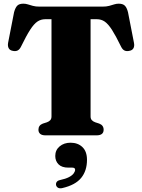

<svg xmlns="http://www.w3.org/2000/svg" viewBox="-20 -736 772 1044"><path d="M195 -700H537.5Q559 -700 574 -704.2Q589 -708.5 601 -712.2Q613 -716 625.5 -716Q647.5 -716 658.5 -705.5Q669.5 -695 676 -669.5L708.5 -503Q712 -485 705.5 -473.5Q699 -462 683 -459.5Q668.5 -456 657.2 -461.2Q646 -466.5 638.5 -482Q609.5 -541.5 588.8 -573.8Q568 -606 549.2 -618.8Q530.5 -631.5 506.5 -631.5H472.5V-102.5Q472.5 -90.5 479 -83Q485.5 -75.5 498 -71L519.5 -64Q543.5 -55 543.5 -30.5Q543.5 0 504.5 0H228Q208 0 198.5 -8.2Q189 -16.5 189 -30.5Q189 -55 213 -64L235 -71Q247.5 -75.5 253.8 -83Q260 -90.5 260 -102.5V-631.5H226Q202.5 -631.5 183.5 -618.8Q164.5 -606 143.8 -573.8Q123 -541.5 94 -482Q86.5 -466.5 75.2 -461.2Q64 -456 49.5 -459.5Q34 -462 27.5 -473.5Q21 -485 24 -503L56.5 -669.5Q63.5 -695 74.2 -705.5Q85 -716 107 -716Q119.5 -716 131.5 -712.2Q143.5 -708.5 158.5 -704.2Q173.5 -700 195 -700ZM352 175.5Q316 175.5 298.2 157.5Q280.5 139.5 280.5 112Q280.5 80 304.2 60Q328 40 363.5 40Q403.5 40 428.2 63.8Q453 87.5 453 133Q453 192.5 421.5 231.2Q390 270 319.5 286.5Q305 290 296.2 285.2Q287.5 280.5 285 271Q283 261.5 288 253.8Q293 246 306.5 243Q337 236.5 354.8 227.2Q372.5 218 380.5 207Q388.5 196 388.5 187Q388.5 175.5 373 175.5Z"/></svg>

Font: Fraunces ExtraBold
Style: Regular
Weight: 800
Version: Version 1.000;[b76b70a41]